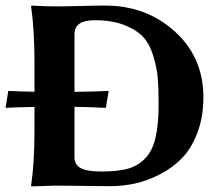

<svg xmlns="http://www.w3.org/2000/svg" viewBox="-23 -668 752 691"><path d="M245.1 -101.1Q245.1 -76.2 266.6 -63.5Q288.1 -50.8 342.8 -50.8Q398.9 -50.8 435.1 -60.3Q471.2 -69.8 498 -96.4Q524.9 -123 536.4 -171.1Q547.9 -219.2 547.9 -293.9Q547.9 -349.1 544.9 -385.5Q542 -421.9 529.1 -465.3Q516.1 -508.8 492.7 -534.4Q469.2 -560.1 425 -577.6Q380.9 -595.2 317.9 -595.2Q244.6 -595.2 245.1 -544.9V-337.4Q316.9 -338.4 368.2 -340.8L357.9 -279.8Q309.1 -282.2 245.1 -283.7ZM174.8 -645Q210 -645 265.4 -646.5Q320.8 -647.9 356 -647.9Q502.9 -647.9 606 -554.9Q709 -461.9 709 -317.9Q709 -247.1 687.5 -190.4Q666 -133.8 632.1 -98.9Q598.1 -64 552.5 -40.5Q506.8 -17.1 462.9 -7.6Q418.9 2 374 2Q329.1 2 271 1Q212.9 0 174.8 0L89.8 2.9L88.9 0Q101.1 -81.1 101.1 -200.2V-283.2Q37.6 -282.2 -2.9 -279.8L6.8 -340.8Q42.5 -338.9 101.1 -337.9V-444.8Q101.1 -560.1 88.9 -645L90.8 -647.9Q140.6 -645 174.8 -645Z"/></svg>

Font: Linux Biolinum O
Style: Bold
Weight: 700
Designer: Philipp H. Poll
Foundry: Philipp H. Poll
Version: Version 1.3.2